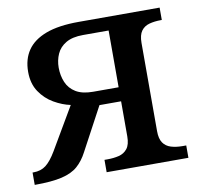

<svg xmlns="http://www.w3.org/2000/svg" viewBox="-65 -604 698 673"><g transform="rotate(-10 283.5 -268.0)"><path d="M6 0V-44H9Q36 -44 54 -58Q72 -72 91 -104L179 -254Q150 -260 120.5 -277Q91 -294 71.5 -323Q52 -352 52 -394Q52 -439 73.5 -470.5Q95 -502 140 -519Q185 -536 257 -536H545V-492H542Q519 -492 500.5 -487Q482 -482 471.5 -467.5Q461 -453 461 -425V-111Q461 -84 471 -69.5Q481 -55 499 -49.5Q517 -44 540 -44H553V0H262V-44H273Q295 -44 313.5 -48.5Q332 -53 343.5 -67.5Q355 -82 355 -111V-236H278L196 -83Q181 -54 160 -35.5Q139 -17 103 -8.5Q67 0 6 0ZM264 -286H355V-488H264Q226 -488 203 -474.5Q180 -461 170 -438.5Q160 -416 160 -390Q160 -362 170 -338Q180 -314 203 -300Q226 -286 264 -286Z"/></g></svg>

Font: ET Text
Style: Regular
Weight: 470
Designer: Monotype Design Team
Foundry: Monotype Imaging Inc.
Version: Version 2.009